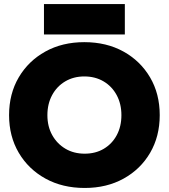

<svg xmlns="http://www.w3.org/2000/svg" viewBox="-20 -920 837 952"><path d="M400 12Q290 12 205.5 -34.5Q121 -81 73 -162.5Q25 -244 25 -349Q25 -455 73 -536.5Q121 -618 205 -664.5Q289 -711 398 -711Q508 -711 592 -664.5Q676 -618 724 -536.5Q772 -455 772 -349Q772 -244 724.5 -162.5Q677 -81 593 -34.5Q509 12 400 12ZM400 -158Q454 -158 495 -182.5Q536 -207 559 -250Q582 -293 582 -349Q582 -405 558.5 -448.5Q535 -492 493.5 -516.5Q452 -541 398 -541Q345 -541 303.5 -516.5Q262 -492 238.5 -448.5Q215 -405 215 -349Q215 -293 239 -250Q263 -207 304.5 -182.5Q346 -158 400 -158ZM198 -749V-900H599V-749Z"/></svg>

Font: Figtree Black
Style: Regular
Weight: 900
Designer: Erik Kennedy
Foundry: Erik Kennedy
Version: Version 2.001;gftools[0.9.30]